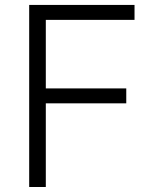

<svg xmlns="http://www.w3.org/2000/svg" viewBox="-20 -747 626 767"><path d="M96.6 0H163V-334.2H484.4V-393.8H163V-667.6H517.4V-727.3H96.6Z"/></svg>

Font: TID UI Light
Style: Regular
Weight: 300
Designer: The TID Project Authors
Foundry: Bakken & Bæck
Version: Version 1.001;hotconv 1.0.109;makeotfexe 2.5.65596